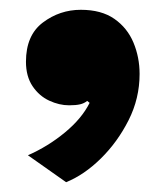

<svg xmlns="http://www.w3.org/2000/svg" viewBox="-20 -210 339 392"><path d="M145 -190Q187 -190 213.5 -171.5Q240 -153 252.5 -123Q265 -93 265 -59Q265 -9 242.5 35.5Q220 80 186 113.5Q152 147 115 162L37 107Q78 89 112.5 60.5Q147 32 163 0L158 -4Q152 1 143.5 3Q135 5 121 5Q101 5 80.5 -4.5Q60 -14 46.5 -34Q33 -54 33 -84Q33 -138 67.5 -164Q102 -190 145 -190Z"/></svg>

Font: Work Sans ExtraBold
Style: Regular
Weight: 800
Designer: Wei Huang
Foundry: Wei Huang
Version: Version 2.012; ttfautohint (v1.8.3)